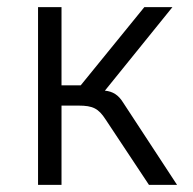

<svg xmlns="http://www.w3.org/2000/svg" viewBox="-20 -520 544 540"><path d="M201 -223C241 -223 257 -215 277 -184L399 0H478L326 -232C313 -253 297 -263 275 -265L465 -500H386L207 -280H153V-500H87V0H153V-223Z"/></svg>

Font: Perun Light
Style: Regular
Weight: 300
Foundry: Copyright (c) Stefan Peev, Context Ltd, 2016
Version: Version 1.089